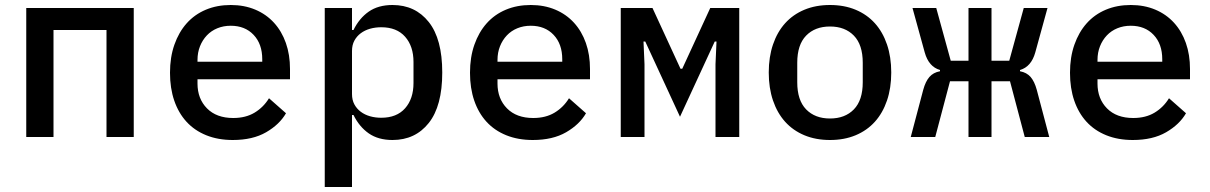

<svg xmlns="http://www.w3.org/2000/svg" viewBox="-20 -548 4840 768"><path d="M85 -516H515V0H406V-428H194V0H85Z M911 12Q852 12 805 -7Q758 -26 726 -61Q694 -96 677 -145.5Q660 -195 660 -257Q660 -319 677.5 -369Q695 -419 726.5 -454.5Q758 -490 803 -509Q848 -528 903 -528Q957 -528 1001 -509.5Q1045 -491 1076 -457Q1107 -423 1123.5 -376Q1140 -329 1140 -272V-231H770V-214Q770 -153 808 -114.5Q846 -76 913 -76Q963 -76 998.5 -97.5Q1034 -119 1056 -155L1124 -95Q1098 -50 1044.5 -19Q991 12 911 12ZM903 -445Q874 -445 849.5 -435Q825 -425 807.5 -406.5Q790 -388 780 -363Q770 -338 770 -308V-301H1029V-311Q1029 -372 994.5 -408.5Q960 -445 903 -445Z M1279 -516H1388V-428H1394Q1417 -475 1455 -501.5Q1493 -528 1550 -528Q1641 -528 1695 -460Q1749 -392 1749 -258Q1749 -124 1695 -56Q1641 12 1550 12Q1493 12 1455 -14.5Q1417 -41 1394 -88H1388V200H1279ZM1505 -77Q1567 -77 1600.5 -115Q1634 -153 1634 -216V-300Q1634 -363 1600.5 -401Q1567 -439 1505 -439Q1481 -439 1460 -433Q1439 -427 1423 -415Q1407 -403 1397.5 -385.5Q1388 -368 1388 -344V-172Q1388 -148 1397.5 -130.5Q1407 -113 1423 -101Q1439 -89 1460 -83Q1481 -77 1505 -77Z M2111 12Q2052 12 2005 -7Q1958 -26 1926 -61Q1894 -96 1877 -145.5Q1860 -195 1860 -257Q1860 -319 1877.5 -369Q1895 -419 1926.5 -454.5Q1958 -490 2003 -509Q2048 -528 2103 -528Q2157 -528 2201 -509.5Q2245 -491 2276 -457Q2307 -423 2323.5 -376Q2340 -329 2340 -272V-231H1970V-214Q1970 -153 2008 -114.5Q2046 -76 2113 -76Q2163 -76 2198.5 -97.5Q2234 -119 2256 -155L2324 -95Q2298 -50 2244.5 -19Q2191 12 2111 12ZM2103 -445Q2074 -445 2049.5 -435Q2025 -425 2007.5 -406.5Q1990 -388 1980 -363Q1970 -338 1970 -308V-301H2229V-311Q2229 -372 2194.5 -408.5Q2160 -445 2103 -445Z M2463 -516H2590L2702 -273H2709L2821 -516H2937V0H2842V-291L2846 -382H2839L2700 -81L2561 -382H2554L2558 -291V0H2463Z M3300 12Q3243 12 3197.5 -7Q3152 -26 3120.5 -61Q3089 -96 3072 -146Q3055 -196 3055 -258Q3055 -320 3072 -370Q3089 -420 3120.5 -455Q3152 -490 3197.5 -509Q3243 -528 3300 -528Q3357 -528 3402.5 -509Q3448 -490 3479.5 -455Q3511 -420 3528 -370Q3545 -320 3545 -258Q3545 -196 3528 -146Q3511 -96 3479.5 -61Q3448 -26 3402.5 -7Q3357 12 3300 12ZM3300 -74Q3360 -74 3395.5 -110.5Q3431 -147 3431 -219V-297Q3431 -369 3395.5 -405.5Q3360 -442 3300 -442Q3240 -442 3204.5 -405.5Q3169 -369 3169 -297V-219Q3169 -147 3204.5 -110.5Q3240 -74 3300 -74Z M3854 -223H3780L3721 0H3623L3673 -189Q3682 -222 3697.5 -240Q3713 -258 3740 -263V-268Q3695 -281 3679 -338L3630 -516H3725L3783 -305H3854V-516H3946V-305H4017L4075 -516H4170L4121 -338Q4105 -281 4060 -268V-263Q4087 -258 4102.5 -240Q4118 -222 4127 -189L4177 0H4079L4020 -223H3946V0H3854Z M4511 12Q4452 12 4405 -7Q4358 -26 4326 -61Q4294 -96 4277 -145.5Q4260 -195 4260 -257Q4260 -319 4277.5 -369Q4295 -419 4326.5 -454.5Q4358 -490 4403 -509Q4448 -528 4503 -528Q4557 -528 4601 -509.5Q4645 -491 4676 -457Q4707 -423 4723.5 -376Q4740 -329 4740 -272V-231H4370V-214Q4370 -153 4408 -114.5Q4446 -76 4513 -76Q4563 -76 4598.5 -97.5Q4634 -119 4656 -155L4724 -95Q4698 -50 4644.5 -19Q4591 12 4511 12ZM4503 -445Q4474 -445 4449.5 -435Q4425 -425 4407.5 -406.5Q4390 -388 4380 -363Q4370 -338 4370 -308V-301H4629V-311Q4629 -372 4594.5 -408.5Q4560 -445 4503 -445Z"/></svg>

Font: IBM Plex Mono Medium
Style: Regular
Weight: 500
Monospace: yes
Designer: Mike Abbink, Paul van der Laan, Pieter van Rosmalen
Foundry: Bold Monday
Version: Version 2.3